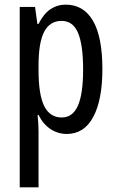

<svg xmlns="http://www.w3.org/2000/svg" viewBox="-20 -567 502 827"><path d="M263 -547Q340 -547 380.5 -477.5Q421 -408 421 -269Q421 -136 381.5 -63Q342 10 268 10Q229 10 197 -11.5Q165 -33 146 -72H142Q144 -51 145 -33Q146 -15 146 0V240H65V-537H131L141 -464H146Q168 -508 197.5 -527.5Q227 -547 263 -547ZM245 -477Q195 -477 170.5 -430.5Q146 -384 146 -285V-265Q146 -159 170.5 -110Q195 -61 246 -61Q293 -61 315.5 -111.5Q338 -162 338 -268Q338 -372 316.5 -424.5Q295 -477 245 -477Z"/></svg>

Font: Noto Sans Tamil ExtraCondensed
Style: Regular
Weight: 400
Width: 2
Designer: Jelle Bosma - Monotype Design Team
Foundry: Monotype Imaging Inc.
Version: Version 2.004; ttfautohint (v1.8.4.7-5d5b)